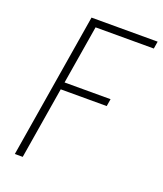

<svg xmlns="http://www.w3.org/2000/svg" viewBox="-136 -825 776 914"><g transform="rotate(20 252.0 -367.5)"><path d="M48 0 169 -735H504L498 -698H203L154 -401H387L381 -364H148L88 0Z"/></g></svg>

Font: Iosevka Term Curly Extralight
Style: Italic
Weight: 200
Italic angle: -9°
Designer: Belleve Invis
Foundry: Belleve Invis
Version: Version 32.3.0